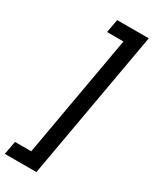

<svg xmlns="http://www.w3.org/2000/svg" viewBox="-260 -868 868 1085"><g transform="rotate(30 174.0 -325.0)"><path d="M363 -811 191 161H-15L1 74H107L248 -724H141L157 -811Z"/></g></svg>

Font: DeepMind Sans Medium
Style: Italic
Weight: 500
Italic angle: -10°
Designer: Jonny Pinhorn / Modifications: Colophon Foundry
Foundry: Colophon Foundry
Version: Version 1.002; ttfautohint (v1.8.2)